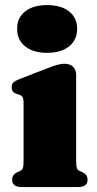

<svg xmlns="http://www.w3.org/2000/svg" viewBox="-20 -754 392 774"><path d="M170 -541Q114 -541 81.5 -567Q49 -593 49 -638Q49 -682.5 81.5 -708Q114 -733.5 170 -733.5Q226 -733.5 258.5 -708Q291 -682.5 291 -638Q291 -593 258.5 -567Q226 -541 170 -541ZM287 -452V-105Q287 -85 290 -76.8Q293 -68.5 300.5 -65L311.5 -60Q333 -50.5 333 -30Q333 0 295 0H67Q29 0 29 -30Q29 -50.5 50.5 -60L61.5 -65Q69 -68.5 72 -76.8Q75 -85 75 -105V-340Q75 -356 70.8 -362.8Q66.5 -369.5 58 -372L47 -375.5Q27 -382 27 -402Q27 -414 33.5 -421Q40 -428 58 -435L169 -478Q196 -488.5 211.5 -492.8Q227 -497 239 -497Q263 -497 275 -484.2Q287 -471.5 287 -452Z"/></svg>

Font: Fraunces 9pt S000 Black
Style: Regular
Weight: 900
Version: Version 1.000; ttfautohint (v1.8.3)